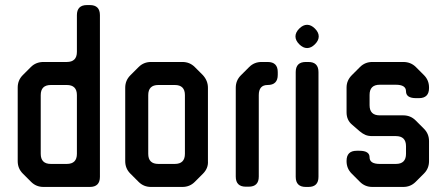

<svg xmlns="http://www.w3.org/2000/svg" viewBox="-20 -730 1766 759"><path d="M103 -11Q123 9 152 9H335Q375 9 375 -31V-670Q375 -710 335 -710H324Q284 -710 284 -670V-525Q284 -485 244 -485H152Q122 -485 102 -465L70 -433Q50 -413 50 -384V-93Q50 -64 70 -44ZM141 -122V-354Q141 -394 181 -394H244Q284 -394 284 -354V-122Q284 -82 244 -82H181Q141 -82 141 -122Z M528 -11Q548 9 577 9H701Q730 9 750 -11L782 -43Q804 -65 802 -93V-383Q802 -411 782 -433L750 -465Q730 -485 701 -485H577Q548 -485 528 -465L495 -432Q475 -412 475 -383V-93Q475 -64 495 -44ZM566 -122V-354Q566 -394 606 -394H671Q711 -394 711 -354V-122Q711 -82 671 -82H606Q566 -82 566 -122Z M952 8H963Q1003 8 1003 -32V-354Q1003 -394 1038 -394Q1078 -394 1078 -434V-445Q1078 -485 1038 -485H1014Q985 -485 965 -465L932 -432Q912 -412 912 -383V-32Q912 8 952 8Z M1163 -555Q1178 -540 1194 -540Q1210 -540 1225 -555Q1240 -570 1240 -586Q1240 -602 1225 -617Q1210 -632 1194 -632Q1178 -632 1163 -617Q1148 -602 1148 -586Q1148 -570 1163 -555ZM1189 9H1199Q1239 9 1239 -31V-445Q1239 -485 1199 -485H1189Q1149 -485 1149 -445V-31Q1149 9 1189 9Z M1403 -11Q1423 9 1452 9H1574Q1603 9 1623 -11L1656 -44Q1676 -64 1676 -93V-172Q1676 -201 1656 -221L1623 -254Q1603 -274 1574 -274H1481Q1441 -274 1441 -314V-355Q1441 -395 1481 -395H1545Q1585 -395 1585 -369Q1585 -342 1625 -342H1636Q1676 -342 1676 -382V-384Q1676 -413 1656 -433L1624 -465Q1604 -485 1574 -485H1452Q1423 -485 1403 -465L1371 -433Q1350 -412 1350 -384V-286Q1350 -255 1372 -237L1402 -211Q1414 -201 1425 -196.5Q1436 -192 1451 -192H1545Q1585 -192 1585 -152V-122Q1585 -82 1545 -82H1481Q1441 -82 1441 -108Q1441 -134 1401 -134H1390Q1350 -134 1350 -94V-93Q1350 -64 1370 -44Z"/></svg>

Font: WDXL Lubrifont TC
Style: Regular
Weight: 400
Designer: [WDXL Lubrifont] Copyright 2020-2022 (c) NightFurySL2001, Skr-ZERO; [ZCOOL QingKe HuangYou] Copyright 2018-2022 (c) The 
Version: Version 2.001;hotconv 1.1.1;makeotfexe 2.6.0